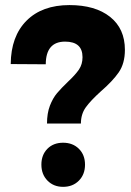

<svg xmlns="http://www.w3.org/2000/svg" viewBox="-20 -724 514 752"><path d="M252 -704.1Q353 -704.1 411.1 -658Q469.2 -611.8 469.2 -528.8Q469.2 -475.6 445.1 -440.7Q420.9 -405.8 375 -366.2Q335 -330.1 315.9 -303.5Q296.9 -276.9 296.9 -240.2H164.1Q164.1 -280.3 175.5 -310.1Q187 -339.8 203.6 -359.4Q220.2 -378.9 246.1 -403.8Q274.9 -430.7 289.1 -451.4Q303.2 -472.2 303.2 -500Q303.2 -561 234.9 -561Q159.7 -561 159.2 -472.2L22 -473.1Q22.9 -582 84 -643.1Q145 -704.1 252 -704.1ZM313 -79.1Q313 -41 289.1 -16.6Q265.1 7.8 227.1 7.8Q189.9 7.8 166 -16.6Q142.1 -41 142.1 -79.1Q142.1 -117.2 165.5 -141.1Q189 -165 227.1 -165Q265.1 -165 289.1 -141.1Q313 -117.2 313 -79.1Z"/></svg>

Font: Argentum Sans
Style: Bold
Weight: 700
Designer: Julieta Ulanovsky (Modified by Cristiano Sobral)
Foundry: Julieta Ulanovsky
Version: Version 1.000; ttfautohint (v1.5.65-e2d9)